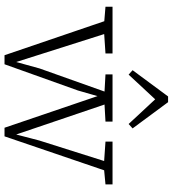

<svg xmlns="http://www.w3.org/2000/svg" viewBox="24 -804 782 871"><g transform="rotate(90 415.5 -368.0)"><path d="M230 3 63 -487H122L264 -40H258L290 -156L407 -485H442L593 -40H587L617 -155L722 -487H765L598 3H559L409 -438H421L390 -330L271 3ZM10 -455V-487H222V-455L117 -448H95ZM317 -455V-487H531V-455L442 -450H407ZM622 -455V-487H816V-455L742 -448H723ZM542 -560 410 -702H450L318 -560L298 -578L417 -739H443L562 -578Z"/></g></svg>

Font: Source Serif 4 Light
Style: Regular
Weight: 300
Designer: Frank Grießhammer
Foundry: Adobe Systems Incorporated
Version: Version 4.004;hotconv 1.0.116;makeotfexe 2.5.65601